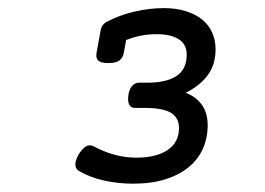

<svg xmlns="http://www.w3.org/2000/svg" viewBox="-20 -671 640 464"><path d="M236.8 -617.7Q269 -634.8 305.7 -643.1Q342.3 -651.4 375.5 -651.4Q405.8 -651.4 429.2 -644Q452.6 -636.7 468.5 -623.8Q484.4 -610.8 492.7 -592.5Q501 -574.2 501 -552.2Q501 -515.1 481.9 -489.3Q462.9 -463.4 428.7 -446.8Q453.6 -437.5 467.8 -417.7Q481.9 -397.9 481.9 -368.7Q481.9 -337.9 470.5 -312Q459 -286.1 436.3 -267.3Q413.6 -248.5 379.9 -237.8Q346.2 -227.1 301.3 -227.1Q266.6 -227.1 231.7 -234.6Q196.8 -242.2 169.4 -258.8Q162.1 -263.7 162.1 -273.9Q162.1 -279.3 165 -287.1Q168 -294.9 172.9 -302.2Q177.7 -309.6 184.1 -314.7Q190.4 -319.8 197.3 -319.8Q201.7 -319.8 206.5 -317.4Q228.5 -305.2 254.9 -297.6Q281.2 -290 309.1 -290Q357.9 -290 385.3 -308.6Q412.6 -327.1 412.6 -361.8Q412.6 -375.5 406.7 -385Q400.9 -394.5 390.4 -399.9Q379.9 -405.3 365 -407.7Q350.1 -410.2 332 -410.2H306.6Q297.4 -410.2 293.5 -416Q289.6 -421.9 289.6 -431.6Q289.6 -438.5 291 -445.6Q292.5 -452.6 295.7 -458.3Q298.8 -463.9 304.2 -467.5Q309.6 -471.2 317.4 -471.2H336.4Q381.8 -471.2 406.5 -487.3Q431.2 -503.4 431.2 -539.1Q431.2 -564 411.9 -576.2Q392.6 -588.4 358.9 -588.4Q338.4 -588.4 320.1 -584.7Q301.8 -581.1 284.7 -574.2L279.3 -543.5Q276.9 -531.2 268.6 -524.9Q260.3 -518.6 241.7 -518.6Q223.6 -518.6 217.3 -524.9Q210.9 -531.2 213.4 -543.5L223.1 -597.2Q225.6 -611.3 236.8 -617.7Z"/></svg>

Font: Courier Prime
Style: Italic
Weight: 400
Monospace: yes
Designer: Alan Dague-Greene
Foundry: Quote-Unquote Apps
Version: Version 1.202